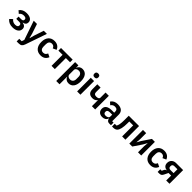

<svg xmlns="http://www.w3.org/2000/svg" viewBox="562 -2867 5189 5189"><g transform="rotate(45 3156.0 -273.0)"><path d="M245.1 12.2Q169.9 12.2 117.7 -12Q65.4 -36.1 24.9 -85L103 -160.2Q157.2 -88.9 246.1 -88.9Q295.4 -88.9 320.8 -106.4Q346.2 -124 346.2 -154.8V-166Q346.2 -223.1 272.9 -223.1H159.2V-311H261.2Q334 -311 334 -365.2V-376Q334 -403.3 311 -418.2Q288.1 -433.1 242.2 -433.1Q199.2 -433.1 165.3 -415.3Q131.3 -397.5 111.8 -366.2L36.1 -433.1Q108.4 -534.2 251 -534.2Q354 -534.2 408 -495.6Q461.9 -457 461.9 -392.1Q461.9 -293.5 355 -276.9V-272Q411.6 -265.1 442.9 -234.1Q474.1 -203.1 474.1 -153.8Q474.1 -76.2 413.1 -32Q352.1 12.2 245.1 12.2Z M597.2 200.2V100.1H689.9L714.8 24.9L527.8 -522H651.9L745.1 -242.2L777.8 -111.8H784.2L818.8 -242.2L912.1 -522H1031.2L818.8 94.2Q798.8 151.9 766.6 176Q734.4 200.2 671.9 200.2Z M1317.9 12.2Q1203.6 12.2 1140.9 -61Q1078.1 -134.3 1078.1 -261.2Q1078.1 -388.2 1140.9 -461.2Q1203.6 -534.2 1317.9 -534.2Q1394 -534.2 1446.3 -499.3Q1498.5 -464.4 1522 -401.9L1419.9 -356Q1409.7 -391.1 1383.8 -411.6Q1357.9 -432.1 1317.9 -432.1Q1265.1 -432.1 1237.1 -398.7Q1209 -365.2 1209 -308.1V-212.9Q1209 -155.8 1237.1 -122.8Q1265.1 -89.8 1317.9 -89.8Q1360.8 -89.8 1387.2 -111.3Q1413.6 -132.8 1430.2 -171.9L1525.9 -125Q1472.7 12.2 1317.9 12.2Z M1731 0V-421.9H1570.8V-522H2015.6V-421.9H1856V0Z M2109.9 200.2V-522H2235.8V-435.1H2239.7Q2253.9 -480.5 2293.5 -507.3Q2333 -534.2 2384.8 -534.2Q2482.9 -534.2 2535.9 -462.9Q2588.9 -391.6 2588.9 -261.2Q2588.9 -131.3 2535.6 -59.6Q2482.4 12.2 2384.8 12.2Q2333.5 12.2 2294.4 -14.6Q2255.4 -41.5 2239.7 -86.9H2235.8V200.2ZM2344.7 -91.8Q2395 -91.8 2426.3 -125.7Q2457.5 -159.7 2457.5 -215.8V-306.2Q2457.5 -362.3 2426.3 -396.2Q2395 -430.2 2344.7 -430.2Q2297.4 -430.2 2266.6 -407Q2235.8 -383.8 2235.8 -346.2V-178.2Q2235.8 -138.7 2266.4 -115.2Q2296.9 -91.8 2344.7 -91.8Z M2697.3 -663.1V-682.1Q2697.3 -711.4 2716.1 -728.8Q2734.9 -746.1 2771.5 -746.1Q2808.1 -746.1 2826.7 -728.8Q2845.2 -711.4 2845.2 -682.1V-663.1Q2845.2 -634.3 2826.7 -617.2Q2808.1 -600.1 2771.5 -600.1Q2734.9 -600.1 2716.1 -617.2Q2697.3 -634.3 2697.3 -663.1ZM2708.5 0V-522H2834.5V0Z M3273.4 0V-228H3268.1Q3223.1 -161.1 3127.4 -161.1Q3042 -161.1 3000 -205.1Q2958 -249 2958 -338.9V-522H3083V-346.2Q3083 -304.2 3105 -284.7Q3127 -265.1 3173.3 -265.1Q3220.2 -265.1 3246.8 -280Q3273.4 -294.9 3273.4 -320.8V-522H3398.4V0Z M3677.2 12.2Q3598.1 12.2 3554.2 -29.5Q3510.3 -71.3 3510.3 -142.1Q3510.3 -220.7 3568.1 -261.2Q3626 -301.8 3734.4 -301.8H3823.2V-340.8Q3823.2 -434.1 3724.1 -434.1Q3649.9 -434.1 3605 -367.2L3531.2 -434.1Q3594.2 -534.2 3732.9 -534.2Q3837.4 -534.2 3892.8 -486.1Q3948.2 -438 3948.2 -348.1V-100.1H4001V0H3931.2Q3893.6 0 3868.9 -21.5Q3844.2 -43 3836.9 -79.1L3835 -88.9H3829.1Q3815.9 -40 3775.9 -13.9Q3735.8 12.2 3677.2 12.2ZM3718.3 -79.1Q3764.2 -79.1 3793.7 -99.4Q3823.2 -119.6 3823.2 -155.8V-226.1H3740.2Q3638.2 -226.1 3638.2 -160.2V-143.1Q3638.2 -111.8 3659.2 -95.5Q3680.2 -79.1 3718.3 -79.1Z M4045.9 3.9V-100.1H4113.8Q4136.2 -132.3 4147.9 -192.9Q4159.7 -253.4 4159.7 -361.8V-522H4553.7V0H4428.7V-421.9H4279.8V-356Q4279.8 -109.4 4207.5 -37.1Q4185.5 -15.1 4156.7 -5.6Q4127.9 3.9 4085.9 3.9Z M4702.6 0V-522H4825.2V-286.1L4814.5 -163.1H4817.4L4879.4 -274.9L5045.4 -522H5158.2V0H5035.6V-235.8L5046.4 -358.9H5043.5L4981.4 -247.1L4815.4 0Z M5511.7 12.2Q5397.5 12.2 5334.7 -61Q5272 -134.3 5272 -261.2Q5272 -388.2 5334.7 -461.2Q5397.5 -534.2 5511.7 -534.2Q5587.9 -534.2 5640.1 -499.3Q5692.4 -464.4 5715.8 -401.9L5613.8 -356Q5603.5 -391.1 5577.6 -411.6Q5551.8 -432.1 5511.7 -432.1Q5459 -432.1 5430.9 -398.7Q5402.8 -365.2 5402.8 -308.1V-212.9Q5402.8 -155.8 5430.9 -122.8Q5459 -89.8 5511.7 -89.8Q5554.7 -89.8 5581.1 -111.3Q5607.4 -132.8 5624 -171.9L5719.7 -125Q5666.5 12.2 5511.7 12.2Z M5785.6 0V-100.1H5841.8L5868.7 -157.2Q5888.7 -197.8 5926.8 -202.1V-207Q5864.3 -213.9 5828.9 -251.2Q5793.5 -288.6 5793.5 -352.1Q5793.5 -429.7 5842.8 -475.8Q5892.1 -522 5970.7 -522H6237.8V0H6112.8V-188H6013.7L5958.5 -74.2Q5939.5 -33.7 5914.1 -16.8Q5888.7 0 5850.6 0ZM5996.6 -280.8H6112.8V-429.2H5996.6Q5961.4 -429.2 5941.7 -412.6Q5921.9 -396 5921.9 -363.8V-341.8Q5921.9 -313 5941.9 -296.9Q5961.9 -280.8 5996.6 -280.8Z"/></g></svg>

Font: Anuphan SemiBold
Style: Bold
Weight: 600
Designer: Mike Abbink, Paul van der Laan, Pieter van Rosmalen, Mint Tantisuwanna
Foundry: Bold Monday; Cadson Demak
Version: Version 3.002;hotconv 1.0.109;makeotfexe 2.5.65596